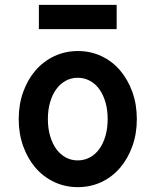

<svg xmlns="http://www.w3.org/2000/svg" viewBox="-20 -760 640 790"><path d="M300.4 10Q353 10 397.5 -11Q442 -32 474 -69.5Q506 -107 524.5 -158.2Q543 -209.4 543 -270Q543 -330.6 524.5 -381.8Q506 -433 474 -470.5Q442 -508 397.4 -529Q352.9 -550 300.4 -550Q248 -550 203.2 -528.8Q158.3 -507.6 126.2 -470.3Q94 -433 75.5 -381.8Q57 -330.6 57 -270Q57 -209.4 75.5 -158.2Q94 -107 126.1 -69.7Q158.2 -32.4 203 -11.2Q247.7 10 300.4 10ZM299.6 -100Q272.9 -100 250.2 -112.4Q227.5 -124.8 211.2 -147.4Q195 -170 186 -201.2Q177 -232.4 177 -270Q177 -307.6 186 -338.8Q195 -370 211.2 -392.6Q227.5 -415.2 250.2 -427.6Q272.9 -440 299.6 -440Q327 -440 350 -427.5Q373 -415 389.1 -392.5Q405.1 -369.9 414.1 -338.7Q423 -307.6 423 -270Q423 -232.4 414.1 -201.3Q405.1 -170.1 389.1 -147.5Q373 -125 350 -112.5Q327 -100 299.6 -100ZM140 -640H460V-740H140Z"/></svg>

Font: CommitMonoV143 ExtLt
Style: Regular
Weight: 200
Monospace: yes
Designer: Eigil Nikolajsen
Foundry: Eigil Nikolajsen
Version: Version 1.143